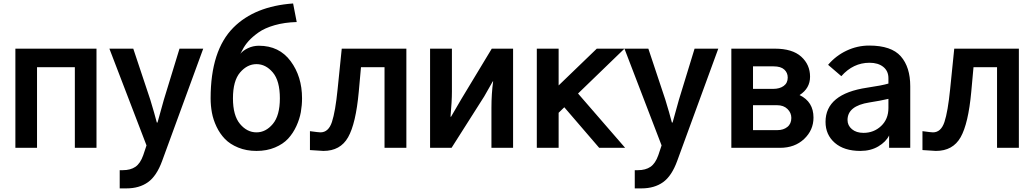

<svg xmlns="http://www.w3.org/2000/svg" viewBox="-20 -840 5877 1091"><path d="M67.4 0V-563.5H528.3V0H405.3V-458H190.4V0Z M601.6 -563.5H737.3L834 -273.4Q858.4 -193.4 871.1 -143.6H875Q879.9 -161.1 911.1 -273.4L1000 -563.5H1134.8L901.4 74.2Q870.1 160.2 820.8 195.3Q771.5 230.5 698.2 230.5H660.2V127H677.7Q721.7 127 749.5 107.9Q777.3 88.9 793.9 42L812.5 -13.7Z M1176.8 -281.2Q1176.8 -553.7 1306.6 -683.6Q1427.7 -804.7 1645.5 -820.3L1666 -714.8Q1596.7 -712.9 1540.5 -696.8Q1484.4 -680.7 1449.2 -655.8Q1414.1 -630.9 1392.6 -606.9Q1371.1 -583 1358.4 -557.6L1345.7 -534.2Q1360.4 -552.7 1389.2 -566.4Q1418 -580.1 1451.2 -580.1Q1566.4 -580.1 1631.3 -492.7Q1696.3 -405.3 1696.3 -281.2Q1696.3 -242.2 1689.5 -203.1Q1682.6 -164.1 1664.1 -123.5Q1645.5 -83 1617.2 -52.2Q1588.9 -21.5 1542.5 -2Q1496.1 17.6 1437.5 17.6Q1379.9 17.6 1333.5 -1.5Q1287.1 -20.5 1258.3 -50.3Q1229.5 -80.1 1210.4 -120.1Q1191.4 -160.2 1184.1 -200.2Q1176.8 -240.2 1176.8 -281.2ZM1303.7 -281.2Q1303.7 -183.6 1343.8 -135.7Q1383.8 -87.9 1437.5 -87.9Q1490.2 -87.9 1530.3 -135.7Q1570.3 -183.6 1570.3 -281.2Q1570.3 -380.9 1530.3 -428.2Q1490.2 -475.6 1437.5 -475.6Q1384.8 -475.6 1344.2 -428.2Q1303.7 -380.9 1303.7 -281.2Z M1741.2 -94.7Q1791 -87.9 1800.8 -87.9Q1846.7 -87.9 1866.2 -147Q1885.7 -206.1 1898.4 -333L1921.9 -563.5H2289.1V0H2165V-458H2031.2L2018.6 -318.4Q2002 -137.7 1958 -60.1Q1914.1 17.6 1817.4 17.6Q1814.5 17.6 1741.2 12.7Z M2423.8 0V-563.5H2547.9V-319.3Q2547.9 -265.6 2540 -176.8H2543L2601.6 -277.3L2774.4 -563.5H2895.5V0H2772.5V-227.5Q2772.5 -307.6 2782.2 -377.9H2780.3L2731.4 -292L2545.9 0Z M3030.3 0V-563.5H3154.3V-354.5L3371.1 -563.5H3528.3L3264.6 -308.6L3532.2 0H3384.8L3186.5 -230.5L3154.3 -199.2V0Z M3528.3 -563.5H3664.1L3760.7 -273.4Q3785.2 -193.4 3797.9 -143.6H3801.8Q3806.6 -161.1 3837.9 -273.4L3926.8 -563.5H4061.5L3828.1 74.2Q3796.9 160.2 3747.6 195.3Q3698.2 230.5 3625 230.5H3586.9V127H3604.5Q3648.4 127 3676.3 107.9Q3704.1 88.9 3720.7 42L3739.3 -13.7Z M4135.7 0V-563.5H4382.8Q4482.4 -563.5 4532.7 -518.1Q4583 -472.7 4583 -404.3Q4583 -337.9 4523.4 -299.8Q4602.5 -261.7 4602.5 -171.9Q4602.5 -100.6 4549.3 -50.3Q4496.1 0 4412.1 0ZM4258.8 -100.6H4397.5Q4431.6 -100.6 4454.1 -118.7Q4476.6 -136.7 4476.6 -169.9Q4476.6 -199.2 4454.6 -220.7Q4432.6 -242.2 4395.5 -242.2H4258.8ZM4258.8 -335H4374Q4410.2 -335 4433.1 -351.6Q4456.1 -368.2 4456.1 -399.4Q4456.1 -426.8 4436.5 -444.8Q4417 -462.9 4376 -462.9H4258.8Z M4795.9 -158.2Q4795.9 -127 4820.8 -106Q4845.7 -85 4886.7 -85Q4945.3 -85 4986.8 -124Q5028.3 -163.1 5028.3 -226.6V-278.3Q4983.4 -267.6 4919.9 -257.8Q4795.9 -238.3 4795.9 -158.2ZM4670.9 -147.5Q4670.9 -306.6 4907.2 -341.8Q4993.2 -354.5 5028.3 -365.2V-395.5Q5028.3 -436.5 4999 -460Q4969.7 -483.4 4920.9 -483.4Q4828.1 -483.4 4760.7 -407.2L4685.5 -471.7Q4729.5 -523.4 4790.5 -552.2Q4851.6 -581.1 4918.9 -581.1Q5044.9 -581.1 5098.6 -520Q5152.3 -459 5152.3 -349.6V0H5032.2V-70.3Q5014.6 -34.2 4971.2 -8.3Q4927.7 17.6 4869.1 17.6Q4776.4 17.6 4723.6 -28.3Q4670.9 -74.2 4670.9 -147.5Z M5221.7 -94.7Q5271.5 -87.9 5281.2 -87.9Q5327.1 -87.9 5346.7 -147Q5366.2 -206.1 5378.9 -333L5402.3 -563.5H5769.5V0H5645.5V-458H5511.7L5499 -318.4Q5482.4 -137.7 5438.5 -60.1Q5394.5 17.6 5297.9 17.6Q5294.9 17.6 5221.7 12.7Z"/></svg>

Font: Gothic A1
Style: Bold
Weight: 700
Version: Version 2.50